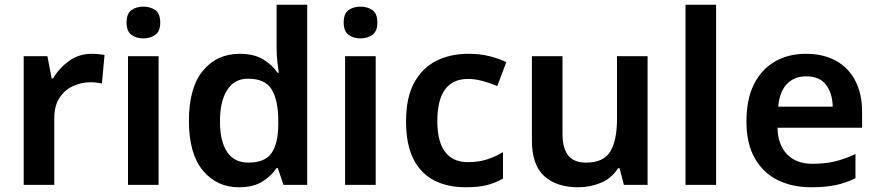

<svg xmlns="http://www.w3.org/2000/svg" viewBox="-20 -780 3703 810"><path d="M367 -553Q379 -553 395 -551.5Q411 -550 421 -548L410 -428Q401 -430 387 -431.5Q373 -433 362 -433Q323 -433 287.5 -416.5Q252 -400 230.5 -366.5Q209 -333 209 -281V0H80V-543H180L198 -449H204Q228 -491 270 -522Q312 -553 367 -553Z M649 -543V0H520V-543ZM585 -752Q614 -752 635 -737.5Q656 -723 656 -685Q656 -648 635 -633Q614 -618 585 -618Q555 -618 534.5 -633Q514 -648 514 -685Q514 -723 534.5 -737.5Q555 -752 585 -752Z M988 10Q894 10 835.5 -61Q777 -132 777 -270Q777 -410 836 -481.5Q895 -553 991 -553Q1051 -553 1089.5 -530Q1128 -507 1151 -473H1156Q1154 -488 1150.5 -517Q1147 -546 1147 -572V-760H1276V0H1176L1152 -71H1147Q1124 -37 1086 -13.5Q1048 10 988 10ZM1027 -94Q1097 -94 1125 -133.5Q1153 -173 1154 -253V-269Q1154 -356 1126.5 -402Q1099 -448 1026 -448Q969 -448 938.5 -400.5Q908 -353 908 -268Q908 -183 938.5 -138.5Q969 -94 1027 -94Z M1565 -543V0H1436V-543ZM1501 -752Q1530 -752 1551 -737.5Q1572 -723 1572 -685Q1572 -648 1551 -633Q1530 -618 1501 -618Q1471 -618 1450.5 -633Q1430 -648 1430 -685Q1430 -723 1450.5 -737.5Q1471 -752 1501 -752Z M1945 10Q1867 10 1810.5 -19.5Q1754 -49 1723.5 -110.5Q1693 -172 1693 -268Q1693 -368 1727 -430.5Q1761 -493 1820 -523Q1879 -553 1956 -553Q2007 -553 2047 -542.5Q2087 -532 2116 -518L2078 -417Q2046 -430 2015 -438.5Q1984 -447 1955 -447Q1890 -447 1857.5 -402.5Q1825 -358 1825 -269Q1825 -182 1858 -139Q1891 -96 1953 -96Q1999 -96 2034.5 -107.5Q2070 -119 2102 -138V-27Q2070 -8 2034 1Q1998 10 1945 10Z M2712 -543V0H2612L2594 -70H2587Q2561 -28 2515.5 -9Q2470 10 2419 10Q2328 10 2276 -37Q2224 -84 2224 -188V-543H2353V-215Q2353 -155 2377 -124.5Q2401 -94 2452 -94Q2527 -94 2555 -141.5Q2583 -189 2583 -278V-543Z M3001 0H2872V-760H3001Z M3380 -553Q3454 -553 3507 -523.5Q3560 -494 3588.5 -439Q3617 -384 3617 -307V-241H3260Q3262 -169 3300.5 -129Q3339 -89 3408 -89Q3460 -89 3502 -99Q3544 -109 3589 -130V-28Q3548 -8 3505 1Q3462 10 3402 10Q3322 10 3260.5 -20.5Q3199 -51 3164 -113Q3129 -175 3129 -267Q3129 -361 3160.5 -424Q3192 -487 3248.5 -520Q3305 -553 3380 -553ZM3381 -458Q3331 -458 3300 -426Q3269 -394 3263 -330H3493Q3492 -386 3465 -422Q3438 -458 3381 -458Z"/></svg>

Font: Noto Traditional Nushu SemiBold
Style: Regular
Weight: 600
Version: Version 2.003